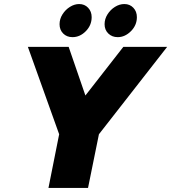

<svg xmlns="http://www.w3.org/2000/svg" viewBox="-20 -931 848 951"><path d="M275 -811Q275 -837 289.5 -860Q304 -883 326.5 -897Q349 -911 372 -911Q399 -911 416.5 -892.5Q434 -874 434 -846Q434 -806 405 -776.5Q376 -747 339 -747Q311 -747 293 -765Q275 -783 275 -811ZM498 -811Q498 -837 512.5 -860Q527 -883 549.5 -897Q572 -911 596 -911Q623 -911 640.5 -892.5Q658 -874 658 -846Q658 -806 628.5 -776.5Q599 -747 563 -747Q535 -747 516.5 -765Q498 -783 498 -811ZM273 -266 118 -699H320L403 -458L591 -699H808L470 -266L416 0H220Z"/></svg>

Font: Readiness ExtraBold
Style: Italic
Weight: 800
Italic angle: -12°
Designer: Katatrad Team
Foundry: CadsonDemak
Version: Version 1.00;January 16, 2020;FontCreator 12.0.0.2550 64-bit